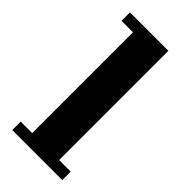

<svg xmlns="http://www.w3.org/2000/svg" viewBox="-177 -564 604 604"><g transform="rotate(45 125.0 -262.0)"><path d="M14.5 0V-37.5H65.5V-486H14.5V-523.5H185.5V-37.5H237V0Z"/></g></svg>

Font: Imbue 10pt
Style: Bold
Weight: 700
Designer: Tyler Finck
Foundry: Etcetera Type Company
Version: Version 1.102; ttfautohint (v1.8.3)